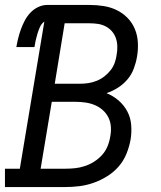

<svg xmlns="http://www.w3.org/2000/svg" viewBox="-30 -755 650 775"><path d="M-10 0V-74H50L149 -668Q137 -659 131 -645.5Q125 -632 121 -618.5Q117 -605 114 -592Q111 -579 109 -565H36Q39 -583 43.5 -601Q48 -619 54.5 -637Q61 -655 70 -672Q79 -689 92.5 -703.5Q106 -718 124 -726.5Q142 -735 160 -735H332Q361 -735 389 -730.5Q417 -726 441.5 -714Q466 -702 485 -682.5Q504 -663 514.5 -637.5Q525 -612 526.5 -583Q528 -554 523 -526Q519 -502 510 -478Q501 -454 484.5 -434.5Q468 -415 446 -401Q424 -387 400 -379Q427 -368 448.5 -349.5Q470 -331 483.5 -306Q497 -281 499.5 -251Q502 -221 497 -191Q492 -163 480.5 -134.5Q469 -106 449 -83Q429 -60 402.5 -43.5Q376 -27 347.5 -17Q319 -7 290 -3.5Q261 0 233 0ZM293 -417Q310 -417 326.5 -419.5Q343 -422 359.5 -428.5Q376 -435 390.5 -446Q405 -457 416 -471Q427 -485 433 -501.5Q439 -518 441 -535Q444 -552 443.5 -569Q443 -586 437.5 -601.5Q432 -617 421.5 -629Q411 -641 396.5 -648.5Q382 -656 365.5 -658.5Q349 -661 332 -661H231L191 -417ZM233 -74Q253 -74 272.5 -76Q292 -78 312 -84.5Q332 -91 350 -102.5Q368 -114 382 -129.5Q396 -145 404 -164.5Q412 -184 415 -204Q419 -224 417.5 -244Q416 -264 407.5 -281Q399 -298 385 -310.5Q371 -323 353.5 -330.5Q336 -338 316 -341Q296 -344 276 -344H179L134 -74Z"/></svg>

Font: Iosevka Etoile Oblique
Style: Regular
Weight: 400
Italic angle: -9°
Designer: Belleve Invis
Foundry: Belleve Invis
Version: Version 15.5.2; ttfautohint (v1.8.4)